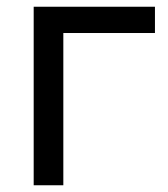

<svg xmlns="http://www.w3.org/2000/svg" viewBox="-20 -550 500 570"><path d="M80 0H168V-452H440V-530H80Z"/></svg>

Font: Golos Text VF
Style: Regular
Weight: 400
Designer: A.Korolkova, Vitaly Kuzmin
Foundry: ParaType Ltd
Version: Version 2.005